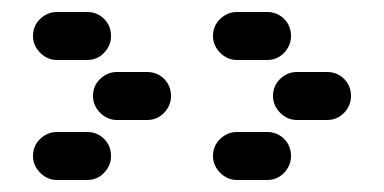

<svg xmlns="http://www.w3.org/2000/svg" viewBox="-20 -510 640 320"><path d="M35 -250Q35 -234 47 -222Q59 -210 75 -210H125Q142 -210 153.5 -222Q165 -234 165 -250Q165 -267 153.5 -278.5Q142 -290 125 -290H75Q59 -290 47 -278.5Q35 -267 35 -250ZM135 -350Q135 -334 147 -322Q159 -310 175 -310H225Q242 -310 253.5 -322Q265 -334 265 -350Q265 -367 253.5 -378.5Q242 -390 225 -390H175Q159 -390 147 -378.5Q135 -367 135 -350ZM35 -450Q35 -434 47 -422Q59 -410 75 -410H125Q142 -410 153.5 -422Q165 -434 165 -450Q165 -467 153.5 -478.5Q142 -490 125 -490H75Q59 -490 47 -478.5Q35 -467 35 -450ZM335 -250Q335 -234 347 -222Q359 -210 375 -210H425Q442 -210 453.5 -222Q465 -234 465 -250Q465 -267 453.5 -278.5Q442 -290 425 -290H375Q359 -290 347 -278.5Q335 -267 335 -250ZM435 -350Q435 -334 447 -322Q459 -310 475 -310H525Q542 -310 553.5 -322Q565 -334 565 -350Q565 -367 553.5 -378.5Q542 -390 525 -390H475Q459 -390 447 -378.5Q435 -367 435 -350ZM335 -450Q335 -434 347 -422Q359 -410 375 -410H425Q442 -410 453.5 -422Q465 -434 465 -450Q465 -467 453.5 -478.5Q442 -490 425 -490H375Q359 -490 347 -478.5Q335 -467 335 -450Z"/></svg>

Font: Matrix Sans Raster
Style: Regular
Weight: 400
Designer: Brad Neil
Version: Version 1.100